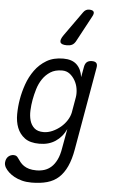

<svg xmlns="http://www.w3.org/2000/svg" viewBox="-73 -926 742 1204"><g transform="rotate(5 298.0 -324.0)"><path d="M367 -122Q355 -96 338.5 -76.5Q322 -57 301 -43Q280 -29 255 -22Q230 -15 200 -15Q141 -15 108 -39.5Q75 -64 60 -102.5Q45 -141 45.5 -188.5Q46 -236 54 -282Q62 -329 79 -377.5Q96 -426 125.5 -467Q155 -508 198.5 -534Q242 -560 304 -560Q359 -560 388.5 -532Q418 -504 425 -454L437 -520Q441 -541 452.5 -550.5Q464 -560 484 -560Q504 -560 512 -550.5Q520 -541 516 -520L425 0Q414 64 393.5 108.5Q373 153 343 180.5Q313 208 270.5 220Q228 232 172 232Q139 232 112 225Q85 218 64 206.5Q43 195 28 181Q13 167 4 152Q-1 143 -3 133.5Q-5 124 -3 115Q-2 106 2 97.5Q6 89 12.5 83Q19 77 27.5 73.5Q36 70 46 70Q56 70 62.5 73.5Q69 77 75 86Q83 98 93 110.5Q103 123 117 132.5Q131 142 150 147.5Q169 153 196 153Q223 153 246.5 145.5Q270 138 289.5 120.5Q309 103 323.5 73.5Q338 44 345 0ZM220 -90Q248 -90 276 -102.5Q304 -115 327 -134.5Q350 -154 365.5 -178.5Q381 -203 386 -228L403 -326Q407 -351 402.5 -379Q398 -407 384.5 -430.5Q371 -454 351 -469.5Q331 -485 303 -485Q259 -485 229.5 -466Q200 -447 180.5 -418Q161 -389 150.5 -354Q140 -319 134 -286Q128 -253 126.5 -218.5Q125 -184 133 -155.5Q141 -127 161.5 -108.5Q182 -90 220 -90ZM319 -645Q283 -645 277 -660.5Q271 -676 293 -707L402 -860Q409 -870 418 -875Q427 -880 438 -880Q461 -880 467 -869.5Q473 -859 461 -838L375 -678Q365 -659 351.5 -652Q338 -645 319 -645Z"/></g></svg>

Font: Maple Mono NL Light
Style: Italic
Weight: 300
Italic angle: -10°
Monospace: yes
Designer: subframe7536
Version: Version 7.000